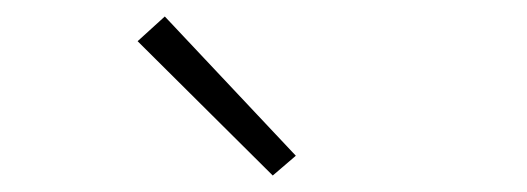

<svg xmlns="http://www.w3.org/2000/svg" viewBox="-20 -788 640 233"><path d="M311 -575 147 -738 180 -768 339 -599Z"/></svg>

Font: Iosevka SS04 XLt Ex
Style: Regular
Weight: 200
Width: 7
Monospace: yes
Designer: Belleve Invis
Foundry: Belleve Invis
Version: Version 19.0.0; ttfautohint (v1.8.4)